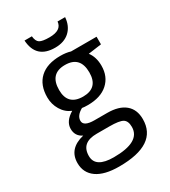

<svg xmlns="http://www.w3.org/2000/svg" viewBox="-232 -853 1065 1204"><g transform="rotate(-30 300.0 -250.5)"><path d="M549.8 -536.1V-481L454.1 -467.8Q485.8 -426.3 485.8 -363.8Q485.8 -285.2 433.8 -238.5Q381.8 -191.9 289.1 -191.9Q262.2 -191.9 247.1 -194.8Q198.2 -167.5 198.2 -129.9Q198.2 -88.9 276.9 -88.9H368.2Q453.1 -88.9 498 -51.3Q543 -13.7 543 56.2Q543 240.2 267.1 240.2Q160.6 240.2 105.2 200.9Q49.8 161.6 49.8 90.8Q49.8 -12.7 167 -41Q120.1 -64 120.1 -116.2Q120.1 -170.9 185.1 -210Q141.6 -228 116.7 -269.8Q91.8 -311.5 91.8 -360.8Q91.8 -449.7 143.8 -497.8Q195.8 -545.9 292 -545.9Q334 -545.9 365.2 -536.1ZM290 -252.9Q398.9 -252.9 398.9 -365.2Q398.9 -481.9 289.1 -481.9Q179.2 -481.9 179.2 -363.8Q179.2 -252.9 290 -252.9ZM337.9 -8.8H246.1Q133.8 -8.8 133.8 87.9Q133.8 172.9 266.1 172.9Q459 172.9 459 64Q459 21 434.6 6.1Q410.2 -8.8 337.9 -8.8ZM440.4 -741.2Q436 -679.2 397 -642.6Q357.9 -606 291.5 -606Q154.8 -606 146.5 -741.2H199.7Q203.1 -704.1 222.4 -692.1Q241.7 -680.2 292.5 -680.2Q380.9 -680.2 385.7 -741.2Z"/></g></svg>

Font: Apple Sans Adjectives
Style: Regular
Weight: 400
Monospace: yes
Foundry: Apple Sans Adjectives
Version: Version 0.01